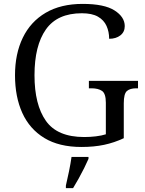

<svg xmlns="http://www.w3.org/2000/svg" viewBox="-20 -744 746 985"><path d="M398 10Q283 10 207.5 -36Q132 -82 94.5 -164.5Q57 -247 57 -358Q57 -468 97 -550.5Q137 -633 214.5 -678.5Q292 -724 404 -724Q515 -724 567.5 -690.5Q620 -657 620 -610Q620 -580 597.5 -562.5Q575 -545 540 -545Q540 -581 526.5 -611Q513 -641 482.5 -658.5Q452 -676 400 -676Q274 -676 215.5 -593Q157 -510 157 -358Q157 -207 215.5 -124Q274 -41 412 -41Q442 -41 471.5 -44.5Q501 -48 523 -55V-217Q523 -264 503.5 -277.5Q484 -291 449 -291H436V-329H688V-291H679Q647 -291 631 -277Q615 -263 615 -214V-35Q566 -12 514 -1Q462 10 398 10ZM318 208Q326 174 334 135Q342 96 347 61H434V71Q425 92 411.5 119Q398 146 383 173Q368 200 355 221H318Z"/></svg>

Font: Noto Serif Hentaigana
Style: Regular
Weight: 400
Designer: Kazuhiro Yamada
Foundry: nipponia
Version: Version 1.000; ttfautohint (v1.8.4.7-5d5b)